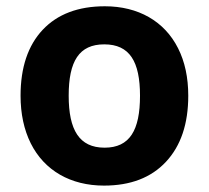

<svg xmlns="http://www.w3.org/2000/svg" viewBox="-20 -576 659 606"><path d="M196.8 -273.9C196.8 -382.8 229.5 -436 309.1 -436C389.2 -436 421.9 -381.8 421.9 -273.9C421.9 -165 389.6 -109.9 310.1 -109.9C230 -109.9 196.8 -166 196.8 -273.9ZM574.2 -273.9C574.2 -331.1 563.5 -381.3 542 -423.8C499 -509.3 416 -556.2 311 -556.2C226.6 -556.2 161.1 -531.2 114.7 -481.9C68.4 -432.6 44.9 -363.3 44.9 -273.9C44.9 -216.8 55.7 -166.5 77.1 -123.5C120.1 -37.6 203.1 9.8 308.1 9.8C391.6 9.8 457 -15.1 503.9 -65.4C550.8 -115.7 574.2 -185.1 574.2 -273.9Z"/></svg>

Font: Samim
Style: Bold
Weight: 700
Foundry: DejaVu fonts team - Redesigned by Saber Rastikerdar
Version: Version 4.0.5